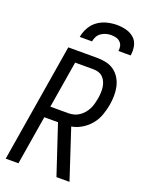

<svg xmlns="http://www.w3.org/2000/svg" viewBox="-174 -1037 848 1120"><g transform="rotate(20 250.0 -477.5)"><path d="M323 0 222 -304H137L87 0H8L129 -735H310Q339 -735 366.5 -728.5Q394 -722 415.5 -706Q437 -690 451 -666.5Q465 -643 471 -616Q477 -589 476.5 -560Q476 -531 471 -502Q465 -469 453.5 -436.5Q442 -404 419.5 -376.5Q397 -349 366 -330.5Q335 -312 303 -307L404 0ZM261 -374Q278 -374 295 -378.5Q312 -383 327 -393Q342 -403 354 -417Q366 -431 374 -447Q382 -463 386.5 -480Q391 -497 394 -513Q397 -531 398 -548.5Q399 -566 397 -583Q395 -600 388.5 -615.5Q382 -631 371 -642.5Q360 -654 344 -659.5Q328 -665 310 -665H197L149 -374ZM171 -815Q176 -845 192 -874Q208 -903 234.5 -921.5Q261 -940 291.5 -947.5Q322 -955 352 -955Q382 -955 410.5 -947.5Q439 -940 459.5 -921.5Q480 -903 486 -874Q492 -845 487 -815H411Q414 -831 410.5 -845.5Q407 -860 396.5 -870Q386 -880 371.5 -884Q357 -888 341 -888Q325 -888 309.5 -884Q294 -880 279.5 -870Q265 -860 257.5 -845.5Q250 -831 247 -815Z"/></g></svg>

Font: Iosevka Custom
Style: Italic
Weight: 400
Italic angle: -9°
Monospace: yes
Designer: Belleve Invis
Foundry: Belleve Invis
Version: Version 30.3.3; ttfautohint (v1.8.3)